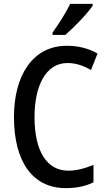

<svg xmlns="http://www.w3.org/2000/svg" viewBox="-20 -960 550 990"><path d="M458 -931V-940H342C320 -895 286 -841 251 -792V-780H317C361 -818 432 -891 458 -931ZM328 -635C373 -635 413 -620 449 -599L483 -684C436 -711 382 -724 325 -724C145 -724 52 -566 52 -357C52 -128 147 10 319 10C376 10 421 0 462 -20V-110C421 -93 379 -80 332 -80C220 -80 158 -183 158 -356C158 -514 214 -635 328 -635Z"/></svg>

Font: Noto Sans Thai Cond Med
Style: Regular
Weight: 500
Width: 3
Designer: Monotype Design Team
Foundry: Monotype Imaging Inc.
Version: Version 2.002